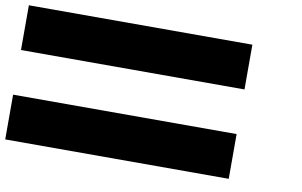

<svg xmlns="http://www.w3.org/2000/svg" viewBox="-66 -723 1332 846"><g transform="rotate(10 600.0 -300.0)"><path d="M0 0V-200.2H1000V0ZM0 -399.9V-600.1H1000V-399.9Z"/></g></svg>

Font: QuinqueFive
Style: Regular
Weight: 400
Monospace: yes
Designer: GGBotNet
Foundry: GGBotNet
Version: 1.1